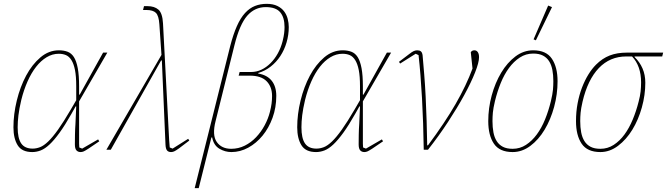

<svg xmlns="http://www.w3.org/2000/svg" viewBox="-20 -780 3474 1000"><path d="M392 -252V-50Q392 -41 392 -32Q392 -23 393 -12L408 -6L491 -54L497 -44L441 -6Q424 5 416 8.5Q408 12 400 12Q386 12 378 3Q370 -6 370 -28Q370 -48 370.5 -78Q371 -108 373 -135L377 -226H374L352 -187Q318 -127 290 -88.5Q262 -50 238 -27.5Q214 -5 192 3.5Q170 12 148 12Q94 12 72 -23.5Q50 -59 50 -117Q50 -185 67.5 -256.5Q85 -328 116 -386Q147 -444 190.5 -481Q234 -518 287 -518Q312 -518 332 -510.5Q352 -503 365 -482.5Q378 -462 385 -425Q392 -388 392 -330V-287H395L517 -506H539ZM150 -6Q169 -6 188.5 -13.5Q208 -21 231 -43Q254 -65 282.5 -105Q311 -145 349 -210L377 -258V-307V-331Q377 -383 370.5 -415.5Q364 -448 352 -467Q340 -486 323.5 -493Q307 -500 286 -500Q253 -500 223 -482Q193 -464 168 -432Q143 -400 123.5 -356Q104 -312 91 -260Q80 -213 76 -179.5Q72 -146 72 -117Q72 -60 90.5 -33Q109 -6 150 -6Z M821 -494 810 -654Q807 -698 792 -713Q777 -728 742 -728H725L730 -748H748Q784 -748 805 -730Q826 -712 829 -658L861 -50Q863 -26 864 -12L879 -6L960 -57L966 -48L912 -7Q895 5 887 8.5Q879 12 871 12Q857 12 850 3.5Q843 -5 842 -26L823 -465H819L557 0H534Z M1228 -405H1288Q1316 -405 1341.5 -417Q1367 -429 1389 -451Q1411 -473 1427 -502Q1443 -531 1452 -566Q1458 -590 1460 -607.5Q1462 -625 1462 -639Q1462 -689 1439.5 -716Q1417 -743 1364 -743Q1307 -743 1267.5 -698Q1228 -653 1201 -544L1103 -150Q1084 -76 1109 -40.5Q1134 -5 1184 -5Q1222 -5 1255 -21.5Q1288 -38 1314 -65.5Q1340 -93 1358.5 -127.5Q1377 -162 1386 -198Q1392 -222 1394.5 -241Q1397 -260 1397 -280Q1397 -328 1368.5 -357Q1340 -386 1281 -386H1223ZM1179 -540Q1195 -602 1214 -644.5Q1233 -687 1256.5 -712.5Q1280 -738 1308 -749Q1336 -760 1369 -760Q1402 -760 1424.5 -749Q1447 -738 1460 -720.5Q1473 -703 1478.5 -681.5Q1484 -660 1484 -639Q1484 -598 1472.5 -559Q1461 -520 1440 -488Q1419 -456 1389.5 -433Q1360 -410 1325 -400V-397Q1372 -389 1395.5 -359Q1419 -329 1419 -281Q1419 -220 1399.5 -166.5Q1380 -113 1347.5 -73.5Q1315 -34 1273 -11Q1231 12 1185 12Q1152 12 1122.5 -5.5Q1093 -23 1085 -64H1081L1015 200H994Z M1870 -252V-50Q1870 -41 1870 -32Q1870 -23 1871 -12L1886 -6L1969 -54L1975 -44L1919 -6Q1902 5 1894 8.5Q1886 12 1878 12Q1864 12 1856 3Q1848 -6 1848 -28Q1848 -48 1848.5 -78Q1849 -108 1851 -135L1855 -226H1852L1830 -187Q1796 -127 1768 -88.5Q1740 -50 1716 -27.5Q1692 -5 1670 3.5Q1648 12 1626 12Q1572 12 1550 -23.5Q1528 -59 1528 -117Q1528 -185 1545.5 -256.5Q1563 -328 1594 -386Q1625 -444 1668.5 -481Q1712 -518 1765 -518Q1790 -518 1810 -510.5Q1830 -503 1843 -482.5Q1856 -462 1863 -425Q1870 -388 1870 -330V-287H1873L1995 -506H2017ZM1628 -6Q1647 -6 1666.5 -13.5Q1686 -21 1709 -43Q1732 -65 1760.5 -105Q1789 -145 1827 -210L1855 -258V-307V-331Q1855 -383 1848.5 -415.5Q1842 -448 1830 -467Q1818 -486 1801.5 -493Q1785 -500 1764 -500Q1731 -500 1701 -482Q1671 -464 1646 -432Q1621 -400 1601.5 -356Q1582 -312 1569 -260Q1558 -213 1554 -179.5Q1550 -146 1550 -117Q1550 -60 1568.5 -33Q1587 -6 1628 -6Z M2187 0Q2185 -140 2178 -267.5Q2171 -395 2160 -493L2145 -500L2064 -449L2058 -458L2112 -499Q2126 -510 2135 -514Q2144 -518 2153 -518Q2165 -518 2172 -512.5Q2179 -507 2181 -492Q2185 -447 2189.5 -392Q2194 -337 2197 -276Q2200 -215 2202 -150.5Q2204 -86 2205 -23H2209Q2297 -141 2353 -238.5Q2409 -336 2441 -423L2432 -508Q2438 -518 2451 -518Q2462 -518 2468.5 -508.5Q2475 -499 2475 -482Q2475 -455 2454.5 -403Q2434 -351 2398 -285Q2362 -219 2313.5 -145Q2265 -71 2209 0Z M2650 -5Q2688 -5 2719.5 -25.5Q2751 -46 2776 -80Q2801 -114 2819 -158.5Q2837 -203 2849 -252Q2858 -290 2860 -312.5Q2862 -335 2862 -357Q2862 -389 2857 -415.5Q2852 -442 2840 -461Q2828 -480 2808 -490.5Q2788 -501 2757 -501Q2719 -501 2687.5 -480.5Q2656 -460 2631 -426Q2606 -392 2588 -347.5Q2570 -303 2558 -254Q2549 -216 2547 -193.5Q2545 -171 2545 -149Q2545 -117 2550 -90.5Q2555 -64 2567 -45Q2579 -26 2599 -15.5Q2619 -5 2650 -5ZM2650 12Q2582 12 2552.5 -31.5Q2523 -75 2523 -149Q2523 -217 2541 -283Q2559 -349 2590.5 -401.5Q2622 -454 2664.5 -486Q2707 -518 2757 -518Q2825 -518 2854.5 -474Q2884 -430 2884 -357Q2884 -289 2866 -223Q2848 -157 2816.5 -104.5Q2785 -52 2742 -20Q2699 12 2650 12ZM2835 -751 2855 -743 2771 -570 2759 -575Z M3285 -486V-483Q3312 -457 3326.5 -423.5Q3341 -390 3341 -349Q3341 -285 3323 -220.5Q3305 -156 3273.5 -104.5Q3242 -53 3199 -20.5Q3156 12 3107 12Q3039 12 3009.5 -31.5Q2980 -75 2980 -149Q2980 -198 2988.5 -242.5Q2997 -287 3011.5 -324.5Q3026 -362 3044.5 -392Q3063 -422 3084 -443Q3117 -476 3155.5 -491Q3194 -506 3246 -506H3434L3429 -486ZM3107 -5Q3145 -5 3176.5 -25.5Q3208 -46 3232.5 -79.5Q3257 -113 3275.5 -157.5Q3294 -202 3306 -250Q3314 -280 3316.5 -303.5Q3319 -327 3319 -351Q3319 -436 3272 -486H3242Q3157 -486 3099 -425.5Q3041 -365 3014 -250Q3006 -215 3004 -193Q3002 -171 3002 -149Q3002 -117 3007 -90.5Q3012 -64 3024 -45Q3036 -26 3056 -15.5Q3076 -5 3107 -5Z"/></svg>

Font: IBM Plex Serif Thin
Style: Italic
Weight: 100
Italic angle: -14°
Designer: Mike Abbink, Paul van der Laan, Pieter van Rosmalen
Foundry: Bold Monday
Version: Version 3.001